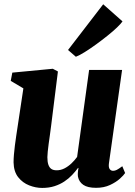

<svg xmlns="http://www.w3.org/2000/svg" viewBox="-20 -890 646 920"><path d="M182 10.5Q151 10.5 119.8 -1.8Q88.5 -14 67.2 -40.8Q46 -67.5 45 -112Q45 -129 46.8 -150Q48.5 -171 51.5 -194Q54.5 -217 58 -240.8Q61.5 -264.5 65 -287L92 -466.5L31.5 -502.5L39 -542L233 -560.5L257.5 -547.5L225 -287.5Q222.5 -266 219.2 -243.8Q216 -221.5 213.2 -201Q210.5 -180.5 208.8 -164Q207 -147.5 207 -137Q207 -114.5 211.8 -100.8Q216.5 -87 226 -80.5Q235.5 -74 251.5 -74Q271 -74 289 -83.2Q307 -92.5 322.5 -107.2Q338 -122 349.5 -138L407 -555H565L502 -107.5Q499.5 -88.5 505.5 -80Q511.5 -71.5 522 -71.5Q530.5 -71.5 539.5 -76Q548.5 -80.5 566 -93.5L579.5 -61Q573 -50.5 554.5 -33.8Q536 -17 507 -3.5Q478 10 440.5 10Q400 10 379.2 -4.2Q358.5 -18.5 353.5 -43.5Q353 -47 352.8 -51.8Q352.5 -56.5 353 -62Q353.5 -67.5 354.2 -73.5Q355 -79.5 356 -85L354 -85.5Q341.5 -68.5 325.5 -51.5Q309.5 -34.5 288.5 -20.5Q267.5 -6.5 241.2 2Q215 10.5 182 10.5ZM306 -650.5 474.5 -869.5 567 -787.5Q559.5 -776.5 540.5 -758.2Q521.5 -740 495.2 -719Q469 -698 440.8 -677.5Q412.5 -657 387 -641Q361.5 -625 343.5 -618Z"/></svg>

Font: Merriweather 36pt Black
Style: Italic
Weight: 900
Italic angle: -7.8°
Version: Version 2.101